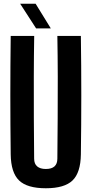

<svg xmlns="http://www.w3.org/2000/svg" viewBox="-20 -991 486 1020"><path d="M223.6 9.1Q124.1 9.1 81.2 -32.5Q38.2 -74.1 36.9 -170.5Q34.9 -326.9 34.9 -485.4Q34.9 -643.9 36.9 -800H161.7Q159.9 -695.9 159.6 -584.9Q159.2 -473.9 159.8 -363Q160.4 -252.1 161.4 -147.9Q161.4 -120.9 177.4 -107.1Q193.4 -93.3 223.6 -93.3Q254.2 -93.3 269.5 -107.1Q284.7 -120.9 284.7 -147.9Q285.7 -252.1 286.4 -363Q287.1 -473.9 286.9 -584.9Q286.6 -695.9 284.7 -800H409.6Q411.9 -643.9 411.9 -485.4Q411.9 -326.9 409.6 -170.5Q408.3 -74.1 365.5 -32.5Q322.7 9.1 223.6 9.1ZM171.9 -840 87.1 -971.2H169.2L250 -840Z"/></svg>

Font: Big Shoulders Thin
Style: Regular
Weight: 100
Designer: Patric King
Foundry: XO Type Co
Version: Version 2.002